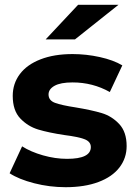

<svg xmlns="http://www.w3.org/2000/svg" viewBox="-20 -771 571 799"><path d="M20 -50 72 -162Q108 -139 159 -124.5Q210 -110 259 -110Q358 -110 358 -159Q358 -182 331 -192Q304 -202 248 -209Q182 -219 139 -232Q96 -245 64.5 -278Q33 -311 33 -372Q33 -423 62.5 -462.5Q92 -502 148.5 -524Q205 -546 282 -546Q339 -546 395.5 -533.5Q452 -521 489 -499L437 -388Q366 -428 282 -428Q232 -428 207 -414Q182 -400 182 -378Q182 -353 209 -343Q236 -333 295 -324Q361 -313 403 -300.5Q445 -288 476 -255Q507 -222 507 -163Q507 -113 477 -74Q447 -35 389.5 -13.5Q332 8 253 8Q186 8 122 -8.5Q58 -25 20 -50ZM305 -751H473L292 -607H170Z"/></svg>

Font: APTA Sans Regular
Style: Bold Italic
Weight: 700
Version: Version 7.200